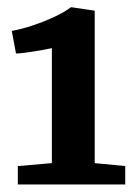

<svg xmlns="http://www.w3.org/2000/svg" viewBox="-20 -924 365 522"><path d="M121 -480.5V-793Q110 -790.5 89.8 -787Q69.5 -783.5 50.5 -781Q31.5 -778.5 23.5 -778.5L12 -840Q40 -845 71 -855.5Q102 -866 129.5 -879Q157 -892 173 -904.5L237.5 -895V-480.5L320.5 -472.5V-422.5H28.5V-472.5Z"/></svg>

Font: Merriweather 24pt ExtraBold
Style: Regular
Weight: 800
Version: Version 2.100